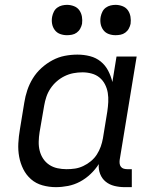

<svg xmlns="http://www.w3.org/2000/svg" viewBox="-20 -763 640 791"><path d="M210 8Q210 8 210 8Q210 8 210 8Q182 8 155 0.5Q128 -7 108 -24.5Q88 -42 76 -66Q64 -90 59 -117Q54 -144 55.5 -172.5Q57 -201 62 -230L80 -340Q84 -366 92.5 -391.5Q101 -417 115.5 -440.5Q130 -464 151 -483Q172 -502 196.5 -515Q221 -528 247 -533Q273 -538 299 -538Q326 -538 351 -531.5Q376 -525 395 -509.5Q414 -494 425.5 -472Q437 -450 443 -425L460 -530H543L473 -104Q472 -96 473 -88.5Q474 -81 478.5 -75.5Q483 -70 490 -68Q497 -66 505 -66H523V8H493Q472 8 451.5 3Q431 -2 415.5 -14.5Q400 -27 392.5 -46.5Q385 -66 387 -87Q373 -65 353 -46Q333 -27 309.5 -14.5Q286 -2 260.5 3Q235 8 210 8ZM254 -66Q272 -66 289 -68.5Q306 -71 323 -79Q340 -87 354.5 -99Q369 -111 379 -126.5Q389 -142 395 -159Q401 -176 404 -193L422 -303Q425 -323 426 -342.5Q427 -362 424 -380.5Q421 -399 412.5 -415.5Q404 -432 390 -443.5Q376 -455 357.5 -460Q339 -465 320 -465Q301 -465 282.5 -461.5Q264 -458 246.5 -449.5Q229 -441 214 -428Q199 -415 188 -398.5Q177 -382 171 -364Q165 -346 162 -328L143 -218Q140 -199 139.5 -179.5Q139 -160 143.5 -142Q148 -124 158 -109Q168 -94 183 -84Q198 -74 216.5 -70Q235 -66 254 -66ZM456 -618Q441 -618 427.5 -623Q414 -628 405.5 -639.5Q397 -651 394.5 -665.5Q392 -680 395 -695Q397 -705 402 -715Q407 -725 416 -731.5Q425 -738 435.5 -740.5Q446 -743 456 -743Q471 -743 485 -737.5Q499 -732 507 -720.5Q515 -709 517.5 -694.5Q520 -680 518 -665Q516 -655 510.5 -645Q505 -635 496 -628.5Q487 -622 476.5 -620Q466 -618 456 -618ZM256 -618Q241 -618 227.5 -623Q214 -628 205.5 -639.5Q197 -651 194.5 -665.5Q192 -680 195 -695Q197 -705 202 -715Q207 -725 216 -731.5Q225 -738 235.5 -740.5Q246 -743 256 -743Q271 -743 285 -737.5Q299 -732 307 -720.5Q315 -709 317.5 -694.5Q320 -680 318 -665Q316 -655 310.5 -645Q305 -635 296 -628.5Q287 -622 276.5 -620Q266 -618 256 -618Z"/></svg>

Font: Iosevka Curly Extended
Style: Italic
Weight: 400
Width: 7
Italic angle: -9°
Monospace: yes
Designer: Belleve Invis
Foundry: Belleve Invis
Version: Version 11.1.0; ttfautohint (v1.8.3)